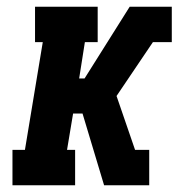

<svg xmlns="http://www.w3.org/2000/svg" viewBox="-20 -550 540 570"><path d="M17 0V-105H54L107 -425H84V-530H270V-425H232L215 -317H231L365 -530H490V-425H434L326 -265L381 -105H423V0H289L225 -213H197L179 -105H203V0Z"/></svg>

Font: Iosevka Curly Slab XBdObl
Style: Regular
Weight: 800
Italic angle: -9°
Monospace: yes
Designer: Belleve Invis
Foundry: Belleve Invis
Version: Version 11.1.0; ttfautohint (v1.8.3)